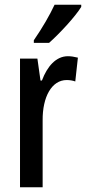

<svg xmlns="http://www.w3.org/2000/svg" viewBox="-20 -786 361 806"><path d="M321 -757V-766H209C188 -721 159 -671 122 -617V-606H186C229 -644 296 -716 321 -757ZM265 -550C215 -550 178 -507 156 -448H150L137 -540H64V0H159V-280C158 -379 197 -450 260 -450C272 -450 286 -448 296 -444L307 -544C291 -548 278 -550 265 -550Z"/></svg>

Font: Noto Sans Sinhala UI ExtraCondensed Medium
Style: Regular
Weight: 500
Width: 2
Designer: Jelle Bosma - Monotype Design Team
Foundry: Monotype Imaging Inc.
Version: Version 2.006